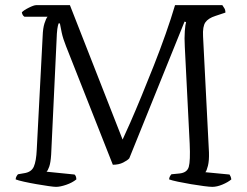

<svg xmlns="http://www.w3.org/2000/svg" viewBox="-20 -727 961 747"><path d="M198 0Q190 0 169 -3Q148 -6 122 -10.5Q96 -15 73.5 -20Q51 -25 41 -29Q41 -35 44 -40.5Q47 -46 50 -49L73 -53Q102 -57 111.5 -78.5Q121 -100 123 -145L146 -587Q147 -617 153 -636Q159 -655 165 -662H75Q67 -667 65 -679Q72 -687 92 -697Q112 -707 121 -707H252L457 -184Q468 -207 487.5 -251.5Q507 -296 530.5 -353Q554 -410 578.5 -472Q603 -534 624.5 -595Q646 -656 661 -707H845Q848 -702 852.5 -695.5Q857 -689 857 -678L818 -665Q790 -656 779 -640Q768 -624 770 -586L793 -134Q794 -102 789 -82Q784 -62 779 -57L873 -48Q875 -45 877 -40.5Q879 -36 880 -29Q867 -18 845.5 -9Q824 0 806 0Q796 0 773 -3Q750 -6 723 -10.5Q696 -15 672.5 -20Q649 -25 638 -29Q638 -35 641 -40.5Q644 -46 647 -49L678 -52Q708 -55 714.5 -78Q721 -101 718 -168L699 -545Q697 -580 699 -606Q701 -632 704 -641L698 -643L483 -111Q476 -103 459 -94.5Q442 -86 419 -86L237 -547Q225 -577 220 -600.5Q215 -624 213 -636H208Q205 -628 203 -614Q201 -600 200 -569L179 -125Q177 -94 171.5 -78.5Q166 -63 161 -59L270 -48Q277 -42 277 -29Q261 -16 237.5 -8Q214 0 198 0Z"/></svg>

Font: Texturina 72pt Light
Style: Regular
Weight: 300
Designer: Guillermo Torres Carreño
Foundry: Omnibus-Type
Version: Version 1.002; ttfautohint (v1.8.3)